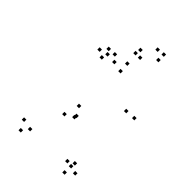

<svg xmlns="http://www.w3.org/2000/svg" viewBox="-281 -1056 1183 1183"><g transform="rotate(45 310.0 -464.5)"><path d="M566.5 -27.5V-47.5H546.5V-27.5ZM521.5 -69.5V-89.5H501.5V-69.5ZM479.5 -46.5V-66.5H459.5V-46.5ZM517.5 -40.5V-60.5H497.5V-40.5ZM318.5 -269V-289H298.5V-269ZM322 -283V-303H302V-283ZM583.5 -525.5V-545.5H563.5V-525.5ZM315.5 -732.5V-752.5H295.5V-732.5ZM170.5 -715.5V-735.5H150.5V-715.5ZM134 -673V-693H114V-673ZM177.5 -648.5V-668.5H157.5V-648.5ZM319 -670V-690H299V-670ZM517.5 -521V-541H497.5V-521ZM289.5 -337.5V-357.5H269.5V-337.5ZM262 -238.5V-258.5H242V-238.5ZM516.5 15V-5H496.5V15ZM177.5 -23.5V-43.5H157.5V-23.5ZM252.5 -683V-703H232.5V-683ZM221 -718.5V-738.5H201V-718.5ZM189 -687V-707H169V-687ZM110 -38.5V-58.5H90V-38.5ZM142 22V2H122V22ZM313.5 -849V-869H293.5V-849ZM387 -925.5V-945.5H367V-925.5ZM435 -931V-951H415V-931ZM435.5 -883.5V-903.5H415.5V-883.5ZM345.5 -814V-834H325.5V-814ZM306 -814V-834H286V-814Z"/></g></svg>

Font: Monaspace Radon Dots Var
Style: Regular
Weight: 400
Designer: Riley Cran and the Lettermatic Team
Version: Version 1.100 (Monaspace Radon Dots)